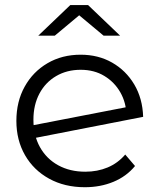

<svg xmlns="http://www.w3.org/2000/svg" viewBox="-20 -751 644 775"><path d="M322.6 4.7Q240.8 4.7 178.4 -29.7Q115.9 -64 81 -124.6Q46.1 -185.3 46.1 -263Q46.1 -341.1 79.6 -401.3Q113 -461.5 171.7 -495.8Q230.3 -530.2 305.7 -530.2Q376.6 -530.2 432.4 -498.4Q488.3 -466.6 521.9 -410.2Q555.5 -353.7 557.8 -279.4L106 -191.2L101.7 -243.2L516.8 -323.6L490.2 -285.8Q489.5 -336.4 465.9 -377.9Q442.3 -419.5 401.2 -444.4Q360.2 -469.3 305.7 -469.3Q249.9 -469.3 206.6 -443.9Q163.3 -418.6 139.1 -373.1Q114.9 -327.6 114.9 -267.7Q114.9 -204.2 141.4 -156.9Q167.9 -109.6 215.1 -83.8Q262.3 -57.9 324.3 -57.9Q373.4 -57.9 414.5 -75.1Q455.6 -92.3 485.5 -127.2L525 -80.9Q490.4 -38.9 437.9 -17.1Q385.4 4.7 322.6 4.7ZM134.4 -607 263.8 -730.6H335.5L464.8 -607H398.2L271.7 -712.6H327.6L201.1 -607Z"/></svg>

Font: Montserrat Alternates Thin
Style: Regular
Weight: 100
Designer: Julieta Ulanovsky
Foundry: Julieta Ulanovsky
Version: Version 9.000